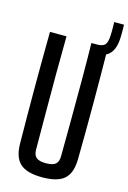

<svg xmlns="http://www.w3.org/2000/svg" viewBox="-141 -1014 727 1088"><g transform="rotate(15 223.0 -470.0)"><path d="M221 7.5Q131 7.5 91.5 -28Q52 -63.5 51 -144.5Q49 -309 49 -472.2Q49 -635.5 51 -800H148Q146.5 -690.5 146.2 -579.2Q146 -468 146.5 -356.5Q147 -245 147.5 -135.5Q147.5 -103.5 164.5 -89.2Q181.5 -75 221 -75Q260.5 -75 277.2 -89.2Q294 -103.5 294 -135.5Q295 -245 295.5 -356.5Q296 -468 296 -579.2Q296 -690.5 294 -800H391Q393 -635.5 393.2 -472.2Q393.5 -309 391 -144.5Q390 -63.5 350.8 -28Q311.5 7.5 221 7.5ZM330.5 -746.5Q326.5 -746.5 321.2 -747Q316 -747.5 310 -748.5V-800Q317.5 -800 322 -800Q326.5 -800 330.5 -800Q362.5 -801 374.2 -815.2Q386 -829.5 388 -867.5Q388.5 -877 388.8 -892.2Q389 -907.5 388.8 -922.8Q388.5 -938 388 -948H445.5Q446 -938 446.2 -922.8Q446.5 -907.5 446.2 -892.2Q446 -877 445.5 -867.5Q442 -805.5 414.5 -776Q387 -746.5 330.5 -746.5Z"/></g></svg>

Font: Big Shoulders Text Thin SemiBold
Style: Regular
Weight: 600
Version: Version 2.002